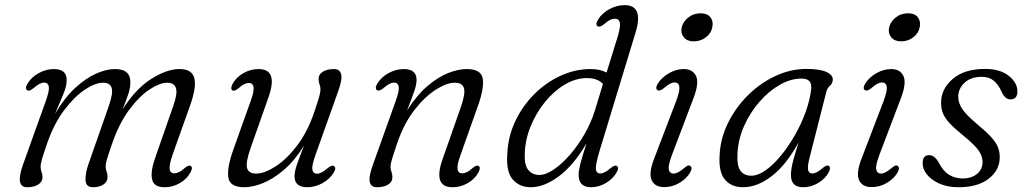

<svg xmlns="http://www.w3.org/2000/svg" viewBox="-20 -738 4094 766"><path d="M333.5 -85 413.5 -313.5Q432 -366 425.5 -387Q419 -408 392 -408Q360 -408 318.8 -380.5Q277.5 -353 237.5 -300.5Q197.5 -248 170.5 -173Q153.5 -124 147.8 -104.2Q142 -84.5 142 -72.5Q142 -61.5 145.8 -52.2Q149.5 -43 149.5 -31Q149.5 -12.5 132.5 -1.8Q115.5 9 88 9Q38.5 9 73.5 -86L162.5 -334.5Q177.5 -376 174.8 -392.2Q172 -408.5 156 -408.5Q139 -408.5 114 -386.5Q106.5 -380.5 100.8 -377.8Q95 -375 89.5 -377.5Q77.5 -384 89.5 -404Q105.5 -430.5 134.8 -446.5Q164 -462.5 194.5 -462.5Q246 -462.5 246 -419Q246 -394 232.8 -362.8Q219.5 -331.5 199.5 -283.5Q237 -347.5 279.5 -386.8Q322 -426 363.2 -444.2Q404.5 -462.5 439 -462.5Q503 -462.5 500 -405.5Q499.5 -385 491 -360Q482.5 -335 469 -301.5Q521 -383.5 583.2 -423Q645.5 -462.5 695.5 -462.5Q733.5 -462.5 747.2 -443Q761 -423.5 757 -390.5Q753 -357.5 738.5 -317.5L669.5 -123.5Q654.5 -81 656.8 -63.8Q659 -46.5 675.5 -46.5Q684 -46.5 694 -51.2Q704 -56 717 -67.5Q732.5 -80.5 740 -76.5Q751 -70.5 740 -50.5Q726.5 -24.5 698 -7.8Q669.5 9 637 9Q594 9 586.8 -22.2Q579.5 -53.5 600 -111L670.5 -313Q689 -364.5 682 -386.2Q675 -408 648 -408Q617.5 -408 576.2 -380.8Q535 -353.5 494.2 -298.2Q453.5 -243 425 -158.5Q411 -118 406.2 -101.2Q401.5 -84.5 401.5 -74Q401.5 -62 405.5 -52.8Q409.5 -43.5 409 -31Q409 -13 392.8 -2Q376.5 9 351 9Q322.5 9 321.2 -19Q320 -47 333.5 -85Z M1311.5 -76Q1323.5 -69.5 1311.5 -49.5Q1295.5 -23 1266 -7Q1236.5 9 1206 9Q1155 9 1155 -35Q1155 -52.5 1163.8 -78.8Q1172.5 -105 1192.5 -156Q1154 -95 1111.2 -59Q1068.5 -23 1028 -7Q987.5 9 955 9Q897 9 891 -29.5Q885 -68 910 -138.5L981 -337.5Q994.5 -375 991.5 -391Q988.5 -407 972.5 -407Q964 -407 954.2 -402.2Q944.5 -397.5 931.5 -386Q916 -373 908 -377Q897.5 -383 908 -403.5Q922.5 -430 951 -446.2Q979.5 -462.5 1011.5 -462.5Q1090.5 -462.5 1051.5 -351L979 -145Q959.5 -89 965.8 -67.2Q972 -45.5 1002.5 -45.5Q1034.5 -45.5 1078.5 -73.5Q1122.5 -101.5 1164.2 -155.8Q1206 -210 1233 -288.5Q1249 -336 1253.8 -353.5Q1258.5 -371 1258.5 -381Q1258.5 -391.5 1254.8 -401.2Q1251 -411 1251 -423.5Q1251 -441.5 1268.2 -452Q1285.5 -462.5 1312.5 -462.5Q1336.5 -462.5 1341.2 -441.2Q1346 -420 1328.5 -372L1238.5 -119.5Q1223.5 -77.5 1226.2 -61.2Q1229 -45 1245 -45Q1262 -45 1287 -67Q1303.5 -80 1311.5 -76Z M1485.5 -377.5Q1473.5 -384 1485 -404Q1501 -430.5 1530.5 -446.5Q1560 -462.5 1591 -462.5Q1642 -462.5 1642 -419Q1642 -401 1633 -374.8Q1624 -348.5 1604 -297.5Q1643 -358.5 1685.5 -394.8Q1728 -431 1768.5 -446.8Q1809 -462.5 1842 -462.5Q1900 -462.5 1906 -424Q1912 -385.5 1886.5 -315L1816 -116Q1802.5 -78.5 1805.5 -62.5Q1808.5 -46.5 1824 -46.5Q1833 -46.5 1842.8 -51.2Q1852.5 -56 1865.5 -67.5Q1881 -80.5 1888.5 -76.5Q1899.5 -70.5 1889 -50.5Q1874.5 -23.5 1845.8 -7.2Q1817 9 1785.5 9Q1706.5 9 1745.5 -102.5L1818 -309Q1837.5 -364.5 1831 -386.2Q1824.5 -408 1794.5 -408Q1762 -408 1718.2 -380Q1674.5 -352 1632.5 -297.8Q1590.5 -243.5 1564 -165Q1548 -117.5 1543 -100Q1538 -82.5 1538 -73Q1538 -62 1541.8 -52.2Q1545.5 -42.5 1545.5 -30Q1545.5 -12 1528.2 -1.5Q1511 9 1484 9Q1460 9 1455.2 -12.2Q1450.5 -33.5 1468 -81.5L1558.5 -334.5Q1573.5 -376 1570.8 -392.2Q1568 -408.5 1551.5 -408.5Q1535 -408.5 1510 -386.5Q1493.5 -373.5 1485.5 -377.5Z M2516 -609.5 2373 -139.5Q2355.5 -81 2357.2 -63.5Q2359 -46 2375 -46Q2391.5 -46 2416.5 -67.5Q2432.5 -80.5 2440 -76.5Q2451.5 -69.5 2440 -50Q2426 -25 2397.5 -8Q2369 9 2338.5 9Q2288.5 9 2288.5 -40Q2288.5 -57 2295.2 -83.5Q2302 -110 2320 -166.5Q2269 -79 2210 -35Q2151 9 2098 9Q2052 9 2025.2 -22.5Q1998.5 -54 2004 -125Q2007 -194 2036 -255Q2065 -316 2112 -362.8Q2159 -409.5 2217 -436Q2275 -462.5 2336.5 -462.5Q2374 -462.5 2400 -448.5L2444.5 -592.5Q2456.5 -633 2452.8 -648.2Q2449 -663.5 2432.5 -663.5Q2424 -663.5 2414.2 -658.8Q2404.5 -654 2390 -641.5Q2373.5 -628.5 2365.5 -632.5Q2353.5 -639 2365.5 -659Q2381 -685 2410.8 -701.2Q2440.5 -717.5 2472 -717.5Q2548.5 -717.5 2516 -609.5ZM2073.5 -121.5Q2072 -78.5 2088.2 -59.2Q2104.5 -40 2131.5 -40Q2157.5 -40 2189.5 -61.8Q2221.5 -83.5 2253.5 -120.2Q2285.5 -157 2311.8 -202.5Q2338 -248 2353 -296L2385.5 -403Q2364.5 -426.5 2321.5 -426.5Q2277 -426.5 2233.5 -400.8Q2190 -375 2154.2 -331Q2118.5 -287 2096.5 -232.8Q2074.5 -178.5 2073.5 -121.5Z M2747.5 -573Q2722 -573 2708.8 -588.5Q2695.5 -604 2699 -625.5Q2703.5 -650 2725 -667.5Q2746.5 -685 2775.5 -685Q2801.5 -685 2814 -669.5Q2826.5 -654 2822 -631Q2818.5 -607 2797.2 -590Q2776 -573 2747.5 -573ZM2660.5 -119Q2645 -78 2648.2 -61.8Q2651.5 -45.5 2668 -45.5Q2683.5 -45.5 2709.5 -67.5Q2716.5 -73.5 2722.2 -76.5Q2728 -79.5 2733 -76.5Q2744.5 -70 2733.5 -50Q2719 -25 2690.5 -8.2Q2662 8.5 2630 8.5Q2593 8.5 2580 -18.8Q2567 -46 2589.5 -104.5L2677.5 -334.5Q2693 -376 2690.2 -392.5Q2687.5 -409 2671 -409Q2654 -409 2629 -386.5Q2612.5 -373.5 2604.5 -377.5Q2592.5 -384 2604 -404Q2620 -429.5 2649 -446Q2678 -462.5 2708 -462.5Q2743.5 -462.5 2756.8 -435Q2770 -407.5 2747 -347Z M3209 -105.5Q3201 -73.5 3204 -59.8Q3207 -46 3221.5 -46Q3237.5 -46 3262.5 -68Q3278 -80.5 3285.5 -77Q3296.5 -71 3286.5 -51Q3273 -25.5 3244.5 -8.2Q3216 9 3184 9Q3135.5 9 3135.5 -39.5Q3135.5 -51.5 3137.8 -66.2Q3140 -81 3146.5 -105Q3153 -129 3165.5 -169.5Q3118 -81.5 3060 -36.2Q3002 9 2944 9Q2898.5 9 2872.5 -21Q2846.5 -51 2851 -119.5Q2854 -185 2884 -246.5Q2914 -308 2962.8 -356.8Q3011.5 -405.5 3072.2 -434.2Q3133 -463 3198 -463Q3250.5 -463 3277 -451Q3303.5 -439 3302.5 -419.5Q3301.5 -405 3291.2 -396Q3281 -387 3277 -373ZM2922.5 -129Q2919 -77.5 2933.8 -57.2Q2948.5 -37 2977 -37Q3004 -37 3034.8 -58.8Q3065.5 -80.5 3095.8 -117.5Q3126 -154.5 3152 -200Q3178 -245.5 3195 -293.5Q3212 -341.5 3216.5 -385Q3220 -424.5 3178 -424.5Q3134.5 -424.5 3090.8 -399.5Q3047 -374.5 3010 -332Q2973 -289.5 2949.2 -236.8Q2925.5 -184 2922.5 -129Z M3575 -573Q3549.5 -573 3536.2 -588.5Q3523 -604 3526.5 -625.5Q3531 -650 3552.5 -667.5Q3574 -685 3603 -685Q3629 -685 3641.5 -669.5Q3654 -654 3649.5 -631Q3646 -607 3624.8 -590Q3603.5 -573 3575 -573ZM3488 -119Q3472.5 -78 3475.8 -61.8Q3479 -45.5 3495.5 -45.5Q3511 -45.5 3537 -67.5Q3544 -73.5 3549.8 -76.5Q3555.5 -79.5 3560.5 -76.5Q3572 -70 3561 -50Q3546.5 -25 3518 -8.2Q3489.5 8.5 3457.5 8.5Q3420.5 8.5 3407.5 -18.8Q3394.5 -46 3417 -104.5L3505 -334.5Q3520.5 -376 3517.8 -392.5Q3515 -409 3498.5 -409Q3481.5 -409 3456.5 -386.5Q3440 -373.5 3432 -377.5Q3420 -384 3431.5 -404Q3447.5 -429.5 3476.5 -446Q3505.5 -462.5 3535.5 -462.5Q3571 -462.5 3584.2 -435Q3597.5 -407.5 3574.5 -347Z M3820 -26Q3856 -26 3878 -44.2Q3900 -62.5 3900 -91.5Q3900 -114 3885.2 -136.2Q3870.5 -158.5 3824.5 -196Q3790 -224 3770.5 -244.5Q3751 -265 3742.8 -284.2Q3734.5 -303.5 3734.5 -328Q3734.5 -383 3780.8 -423Q3827 -463 3910 -463Q3970 -463 4004.5 -435.5Q4039 -408 4039 -373.5Q4039 -341.5 4011.5 -341.5Q4001 -341.5 3992 -348.8Q3983 -356 3975 -374Q3962.5 -401.5 3944 -416.5Q3925.5 -431.5 3897 -431.5Q3853.5 -431.5 3828.2 -408Q3803 -384.5 3803 -352Q3803 -328.5 3817.8 -305Q3832.5 -281.5 3877.5 -243.5Q3914 -213.5 3933.8 -191.8Q3953.5 -170 3961 -151.5Q3968.5 -133 3968.5 -111.5Q3969 -60 3925.2 -25.5Q3881.5 9 3804 9Q3760 9 3727.8 -5.5Q3695.5 -20 3678 -42Q3660.5 -64 3661 -87Q3661 -119 3687 -119Q3709.5 -119 3726.5 -87Q3743.5 -54.5 3767.2 -40.2Q3791 -26 3820 -26Z"/></svg>

Font: Fraunces 9pt S050 Light
Style: Italic
Weight: 300
Italic angle: -16°
Version: Version 1.000; ttfautohint (v1.8.3)